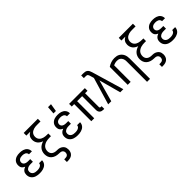

<svg xmlns="http://www.w3.org/2000/svg" viewBox="215 -2055 3570 3570"><g transform="rotate(-45 2000.0 -269.5)"><path d="M247 8Q223 8 199.5 5Q176 2 153 -5.5Q130 -13 110 -26.5Q90 -40 75.5 -59.5Q61 -79 54.5 -102Q48 -125 48 -149Q48 -170 53.5 -190Q59 -210 72 -226Q85 -242 102.5 -253Q120 -264 139 -271Q123 -278 108 -288.5Q93 -299 82.5 -313.5Q72 -328 68 -345.5Q64 -363 64 -381Q64 -403 70 -425Q76 -447 89 -464.5Q102 -482 120.5 -495Q139 -508 160 -515.5Q181 -523 203 -525.5Q225 -528 247 -528Q268 -528 289.5 -525.5Q311 -523 331.5 -516.5Q352 -510 370.5 -498.5Q389 -487 402.5 -470Q416 -453 423 -432.5Q430 -412 430 -390V-385H352V-388Q352 -405 341.5 -420.5Q331 -436 315.5 -444Q300 -452 282.5 -455Q265 -458 247 -458Q229 -458 210.5 -454.5Q192 -451 176 -441.5Q160 -432 151 -415.5Q142 -399 142 -380Q142 -368 146 -356Q150 -344 158.5 -335Q167 -326 178 -320Q189 -314 201 -311Q213 -308 225.5 -306.5Q238 -305 250 -305H306V-235H250Q236 -235 222 -234Q208 -233 194 -229Q180 -225 167.5 -218.5Q155 -212 145 -202Q135 -192 130.5 -178.5Q126 -165 126 -150Q126 -129 136.5 -110Q147 -91 165.5 -80Q184 -69 205 -65.5Q226 -62 247 -62Q260 -62 273 -63Q286 -64 299 -67Q312 -70 324 -75Q336 -80 346 -88.5Q356 -97 362 -109Q368 -121 368 -134V-135H446V-132Q446 -109 437.5 -87.5Q429 -66 414 -49Q399 -32 379 -21Q359 -10 337 -3.5Q315 3 292.5 5.5Q270 8 247 8Z M750 215V145H779Q795 145 810 141Q825 137 836.5 127Q848 117 853 102.5Q858 88 858 73Q858 54 849 37Q840 20 823.5 11.5Q807 3 788 1.5Q769 0 750.5 -0.5Q732 -1 713.5 -4Q695 -7 677.5 -12.5Q660 -18 643 -27Q626 -36 612 -48Q598 -60 587 -75.5Q576 -91 569.5 -108.5Q563 -126 560 -144.5Q557 -163 557 -181Q557 -214 567.5 -246Q578 -278 599.5 -303Q621 -328 650 -344.5Q679 -361 711 -370Q684 -379 660 -394Q636 -409 618.5 -430.5Q601 -452 592.5 -479Q584 -506 584 -534Q584 -554 589 -574.5Q594 -595 605 -612Q616 -629 632 -642Q648 -655 666 -665H564V-735H936V-665H843Q822 -665 801 -663Q780 -661 760 -655Q740 -649 721 -638.5Q702 -628 688.5 -612Q675 -596 668.5 -576Q662 -556 662 -535Q662 -513 668.5 -493Q675 -473 689 -457Q703 -441 721.5 -430.5Q740 -420 760 -414.5Q780 -409 801 -406.5Q822 -404 843 -404H880V-334H843Q819 -334 794.5 -331.5Q770 -329 747 -322Q724 -315 702.5 -302.5Q681 -290 665.5 -272Q650 -254 642.5 -230Q635 -206 635 -182Q635 -159 643 -138Q651 -117 667.5 -102Q684 -87 706 -79.5Q728 -72 750 -70.5Q772 -69 794.5 -68.5Q817 -68 838.5 -61.5Q860 -55 879 -42.5Q898 -30 911.5 -12Q925 6 930.5 28Q936 50 936 72Q936 103 925.5 132Q915 161 892 180.5Q869 200 839 207.5Q809 215 779 215Z M1247 8Q1223 8 1199.5 5Q1176 2 1153 -5.5Q1130 -13 1110 -26.5Q1090 -40 1075.5 -59.5Q1061 -79 1054.5 -102Q1048 -125 1048 -149Q1048 -170 1053.5 -190Q1059 -210 1072 -226Q1085 -242 1102.5 -253Q1120 -264 1139 -271Q1123 -278 1108 -288.5Q1093 -299 1082.5 -313.5Q1072 -328 1068 -345.5Q1064 -363 1064 -381Q1064 -403 1070 -425Q1076 -447 1089 -464.5Q1102 -482 1120.5 -495Q1139 -508 1160 -515.5Q1181 -523 1203 -525.5Q1225 -528 1247 -528Q1268 -528 1289.5 -525.5Q1311 -523 1331.5 -516.5Q1352 -510 1370.5 -498.5Q1389 -487 1402.5 -470Q1416 -453 1423 -432.5Q1430 -412 1430 -390V-385H1352V-388Q1352 -405 1341.5 -420.5Q1331 -436 1315.5 -444Q1300 -452 1282.5 -455Q1265 -458 1247 -458Q1229 -458 1210.5 -454.5Q1192 -451 1176 -441.5Q1160 -432 1151 -415.5Q1142 -399 1142 -380Q1142 -368 1146 -356Q1150 -344 1158.5 -335Q1167 -326 1178 -320Q1189 -314 1201 -311Q1213 -308 1225.5 -306.5Q1238 -305 1250 -305H1306V-235H1250Q1236 -235 1222 -234Q1208 -233 1194 -229Q1180 -225 1167.5 -218.5Q1155 -212 1145 -202Q1135 -192 1130.5 -178.5Q1126 -165 1126 -150Q1126 -129 1136.5 -110Q1147 -91 1165.5 -80Q1184 -69 1205 -65.5Q1226 -62 1247 -62Q1260 -62 1273 -63Q1286 -64 1299 -67Q1312 -70 1324 -75Q1336 -80 1346 -88.5Q1356 -97 1362 -109Q1368 -121 1368 -134V-135H1446V-132Q1446 -109 1437.5 -87.5Q1429 -66 1414 -49Q1399 -32 1379 -21Q1359 -10 1337 -3.5Q1315 3 1292.5 5.5Q1270 8 1247 8ZM1212 -600 1223 -754H1301L1276 -600Z M1940 8H1919Q1899 8 1879 3Q1859 -2 1844 -15.5Q1829 -29 1822.5 -48Q1816 -67 1816 -87V-450H1684V0H1607V-450H1543V-520H1957V-450H1893V-87Q1893 -82 1894.5 -77Q1896 -72 1900 -68.5Q1904 -65 1909 -63.5Q1914 -62 1919 -62H1940Z M2132 0H2051L2210 -535L2187 -614Q2184 -624 2180 -634Q2176 -644 2168.5 -652Q2161 -660 2150 -662.5Q2139 -665 2129 -665H2076V-735H2129Q2152 -735 2175 -731Q2198 -727 2216.5 -712.5Q2235 -698 2245 -677Q2255 -656 2262 -633L2449 0H2368L2251 -430Z M2858 215V-320Q2858 -337 2856 -354Q2854 -371 2847.5 -387.5Q2841 -404 2830.5 -417.5Q2820 -431 2805.5 -440.5Q2791 -450 2774 -454Q2757 -458 2740 -458Q2714 -458 2689 -452Q2664 -446 2642 -434V0H2564V-471Q2602 -498 2647.5 -513Q2693 -528 2740 -528Q2767 -528 2794 -523Q2821 -518 2844.5 -504.5Q2868 -491 2886.5 -470.5Q2905 -450 2916 -425.5Q2927 -401 2931.5 -374Q2936 -347 2936 -320V215Z M3250 215V145H3279Q3295 145 3310 141Q3325 137 3336.5 127Q3348 117 3353 102.5Q3358 88 3358 73Q3358 54 3349 37Q3340 20 3323.5 11.5Q3307 3 3288 1.5Q3269 0 3250.5 -0.5Q3232 -1 3213.5 -4Q3195 -7 3177.5 -12.5Q3160 -18 3143 -27Q3126 -36 3112 -48Q3098 -60 3087 -75.5Q3076 -91 3069.5 -108.5Q3063 -126 3060 -144.5Q3057 -163 3057 -181Q3057 -214 3067.5 -246Q3078 -278 3099.5 -303Q3121 -328 3150 -344.5Q3179 -361 3211 -370Q3184 -379 3160 -394Q3136 -409 3118.5 -430.5Q3101 -452 3092.5 -479Q3084 -506 3084 -534Q3084 -554 3089 -574.5Q3094 -595 3105 -612Q3116 -629 3132 -642Q3148 -655 3166 -665H3064V-735H3436V-665H3343Q3322 -665 3301 -663Q3280 -661 3260 -655Q3240 -649 3221 -638.5Q3202 -628 3188.5 -612Q3175 -596 3168.5 -576Q3162 -556 3162 -535Q3162 -513 3168.5 -493Q3175 -473 3189 -457Q3203 -441 3221.5 -430.5Q3240 -420 3260 -414.5Q3280 -409 3301 -406.5Q3322 -404 3343 -404H3380V-334H3343Q3319 -334 3294.5 -331.5Q3270 -329 3247 -322Q3224 -315 3202.5 -302.5Q3181 -290 3165.5 -272Q3150 -254 3142.5 -230Q3135 -206 3135 -182Q3135 -159 3143 -138Q3151 -117 3167.5 -102Q3184 -87 3206 -79.5Q3228 -72 3250 -70.5Q3272 -69 3294.5 -68.5Q3317 -68 3338.5 -61.5Q3360 -55 3379 -42.5Q3398 -30 3411.5 -12Q3425 6 3430.5 28Q3436 50 3436 72Q3436 103 3425.5 132Q3415 161 3392 180.5Q3369 200 3339 207.5Q3309 215 3279 215Z M3747 8Q3723 8 3699.5 5Q3676 2 3653 -5.5Q3630 -13 3610 -26.5Q3590 -40 3575.5 -59.5Q3561 -79 3554.5 -102Q3548 -125 3548 -149Q3548 -170 3553.5 -190Q3559 -210 3572 -226Q3585 -242 3602.5 -253Q3620 -264 3639 -271Q3623 -278 3608 -288.5Q3593 -299 3582.5 -313.5Q3572 -328 3568 -345.5Q3564 -363 3564 -381Q3564 -403 3570 -425Q3576 -447 3589 -464.5Q3602 -482 3620.5 -495Q3639 -508 3660 -515.5Q3681 -523 3703 -525.5Q3725 -528 3747 -528Q3768 -528 3789.5 -525.5Q3811 -523 3831.5 -516.5Q3852 -510 3870.5 -498.5Q3889 -487 3902.5 -470Q3916 -453 3923 -432.5Q3930 -412 3930 -390V-385H3852V-388Q3852 -405 3841.5 -420.5Q3831 -436 3815.5 -444Q3800 -452 3782.5 -455Q3765 -458 3747 -458Q3729 -458 3710.5 -454.5Q3692 -451 3676 -441.5Q3660 -432 3651 -415.5Q3642 -399 3642 -380Q3642 -368 3646 -356Q3650 -344 3658.5 -335Q3667 -326 3678 -320Q3689 -314 3701 -311Q3713 -308 3725.5 -306.5Q3738 -305 3750 -305H3806V-235H3750Q3736 -235 3722 -234Q3708 -233 3694 -229Q3680 -225 3667.5 -218.5Q3655 -212 3645 -202Q3635 -192 3630.5 -178.5Q3626 -165 3626 -150Q3626 -129 3636.5 -110Q3647 -91 3665.5 -80Q3684 -69 3705 -65.5Q3726 -62 3747 -62Q3760 -62 3773 -63Q3786 -64 3799 -67Q3812 -70 3824 -75Q3836 -80 3846 -88.5Q3856 -97 3862 -109Q3868 -121 3868 -134V-135H3946V-132Q3946 -109 3937.5 -87.5Q3929 -66 3914 -49Q3899 -32 3879 -21Q3859 -10 3837 -3.5Q3815 3 3792.5 5.5Q3770 8 3747 8Z"/></g></svg>

Font: Moesevka
Style: Regular
Weight: 400
Monospace: yes
Designer: Belleve Invis
Foundry: Belleve Invis
Version: Version 32.5.0; ttfautohint (v1.8.4)